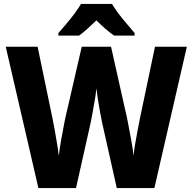

<svg xmlns="http://www.w3.org/2000/svg" viewBox="-20 -950 974 970"><path d="M924 -714 760 0H570L496 -330Q492 -350 486 -381Q480 -412 475 -445Q470 -478 467 -504Q465 -481 459.5 -448Q454 -415 448 -382.5Q442 -350 438 -330L364 0H174L9 -714H170L245 -353Q250 -330 256 -295.5Q262 -261 268 -225.5Q274 -190 277 -163Q281 -199 289 -243.5Q297 -288 305 -329Q313 -370 320 -397L393 -714H541L612 -397Q619 -369 627 -327.5Q635 -286 643 -242Q651 -198 655 -163Q657 -189 663 -224Q669 -259 675.5 -293Q682 -327 687 -352L763 -714ZM546 -930Q566 -896 599.5 -855Q633 -814 660 -783V-770H557Q535 -785 513 -804Q491 -823 467 -847Q442 -823 421 -804Q400 -785 379 -770H275V-783Q292 -802 314 -828Q336 -854 356.5 -881.5Q377 -909 389 -930Z"/></svg>

Font: Noto Sans Lao UI SemCond ExtBd
Style: Regular
Weight: 800
Width: 4
Designer: Monotype Design Team
Foundry: Monotype Imaging Inc.
Version: Version 2.000; ttfautohint (v1.8.4.7-5d5b)